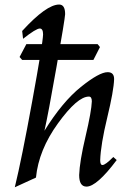

<svg xmlns="http://www.w3.org/2000/svg" viewBox="-20 -794 583 829"><path d="M43.9 14.6Q73.7 -107.9 119.1 -356.9Q164.6 -606 166 -645Q166 -670.9 151.9 -670.9Q135.7 -670.9 79.6 -626.5L75.7 -660.2Q180.2 -774.4 235.4 -774.4Q261.2 -774.4 261.2 -732.9Q260.3 -711.9 223.9 -504.6Q187.5 -297.4 171.9 -229.5Q249.5 -354.5 329.1 -418.5Q408.7 -482.4 444.8 -482.4Q472.7 -482.4 472.7 -452.6Q471.2 -402.8 443.1 -286.6Q415 -170.4 412.6 -102.1Q412.6 -81.5 422.4 -81.5Q435.1 -81.5 469.2 -116.2L483.9 -103Q397.9 11.7 353.5 11.7Q321.8 11.7 321.8 -38.1Q323.7 -96.2 349.4 -205.1Q375 -314 376.5 -356.4Q376.5 -377 363.8 -377Q314 -377 230.5 -261.7Q147 -146.5 135.3 -27.3ZM383.3 -535.2H75.7L64.5 -547.9L93.8 -603.5H401.4L411.6 -590.8Z"/></svg>

Font: Kelvinch
Style: Italic
Weight: 400
Italic angle: -10°
Designer: Paul James Miller
Foundry: High-Logic / Made with FontCreator
Version: Version 3.40;July 22, 2017;FontCreator 11.0.0.2388 64-bit